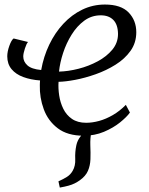

<svg xmlns="http://www.w3.org/2000/svg" viewBox="-20 -588 655 846"><path d="M243.5 238.5 237.5 211Q260 201 275.2 191.2Q290.5 181.5 300 165Q313 143 311.5 112.5Q310 82 316.5 51.5Q321 30.5 335 13Q349 -4.5 357 -15.5L407.5 -48.5Q387.5 -26 382.2 -2.8Q377 20.5 378 52.5Q379.5 85.5 378.5 113.5Q377.5 141.5 367.5 164.8Q357.5 188 331.5 206.5Q321 214 309 220Q297 226 281.5 230.2Q266 234.5 243.5 238.5ZM103.5 -403Q97 -396.5 89.8 -374.5Q82.5 -352.5 82.5 -339Q82.5 -316.5 100.8 -300Q119 -283.5 161.5 -279.5Q172 -339 197 -391.2Q222 -443.5 259 -483.2Q296 -523 342.5 -545.5Q389 -568 442.5 -568Q513 -568 546.8 -533Q580.5 -498 580.5 -446Q580.5 -399.5 555.2 -364Q530 -328.5 489.2 -303Q448.5 -277.5 401.8 -261Q355 -244.5 311.5 -236.2Q268 -228 238 -227.5Q236 -199 240.8 -167.5Q245.5 -136 259 -108.5Q272.5 -81 297.2 -64Q322 -47 359.5 -47Q387 -47 417 -55.2Q447 -63.5 477.2 -81Q507.5 -98.5 534.5 -126L552.5 -92Q538.5 -72.5 508.8 -48.5Q479 -24.5 438 -7.2Q397 10 348.5 10Q277.5 10 234.5 -22.8Q191.5 -55.5 172.8 -106.8Q154 -158 155.5 -213Q155.5 -218.5 155.8 -223.5Q156 -228.5 156.5 -233.5Q115.5 -236.5 82.8 -248.5Q50 -260.5 31 -283.2Q12 -306 12 -340Q12 -360.5 21.2 -386.2Q30.5 -412 40 -418.5ZM424 -520.5Q383.5 -520.5 351.2 -496.8Q319 -473 295.5 -435.2Q272 -397.5 258 -354.5Q244 -311.5 240 -272.5Q280.5 -273.5 325.8 -285Q371 -296.5 410.5 -317.8Q450 -339 475 -369.2Q500 -399.5 500 -438.5Q499.5 -479.5 479.5 -500Q459.5 -520.5 424 -520.5Z"/></svg>

Font: Merriweather 7pt Light
Style: Italic
Weight: 300
Italic angle: -7.8°
Designer: Eben Sorkin
Foundry: Eben Sorkin
Version: Version 2.200;gftools[0.9.31]